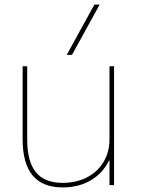

<svg xmlns="http://www.w3.org/2000/svg" viewBox="-20 -810 618 840"><path d="M79 -200V-520H99V-200Q99 -103 137 -56.5Q175 -10 254 -10Q314 -10 360.5 -34Q407 -58 433 -101.5Q459 -145 459 -200V-520H479V0H459V-108H457Q430 -52 377 -21Q324 10 254 10Q79 10 79 -200ZM272 -570 393 -790H416L295 -570Z"/></svg>

Font: Enso Thin
Style: Regular
Weight: 100
Designer: Coji Morishita
Foundry: UNDERFOREST DESIGN
Version: Version 1.000